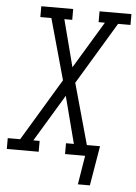

<svg xmlns="http://www.w3.org/2000/svg" viewBox="-89 -780 687 972"><g transform="rotate(5 254.5 -294.0)"><path d="M344 147 368 0H266V-55H306L244 -294L100 -55H132V0H-30V-55H33L223 -371L137 -680H81V-735H243V-680H203L265 -441L409 -680H377V-735H539V-680H476L286 -364L372 -55H439L405 147Z"/></g></svg>

Font: Iosevka Slab Light Oblique
Style: Regular
Weight: 300
Italic angle: -9°
Monospace: yes
Designer: Belleve Invis
Foundry: Belleve Invis
Version: Version 11.1.1; ttfautohint (v1.8.3)